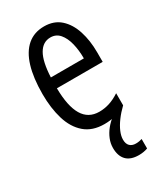

<svg xmlns="http://www.w3.org/2000/svg" viewBox="-192 -624 797 927"><g transform="rotate(-30 207.0 -161.0)"><path d="M270 119.6Q270 143.1 282 155Q293.9 167 315.4 167Q325.2 167 334.5 165.3Q343.8 163.6 349.6 161.6V214.4Q339.4 218.3 326.4 220.5Q313.5 222.7 300.3 222.7Q253.9 222.7 231 198.7Q208 174.8 208 130.4Q208 105 217.8 81.1Q227.5 57.1 244.6 35.9Q261.7 14.6 283.7 -2L353.5 -23.9Q327.6 1 308.8 26.6Q290 52.2 280 75.9Q270 99.6 270 119.6ZM212.9 -544.9Q267.6 -544.9 303 -513.2Q338.4 -481.4 355.7 -427.7Q373 -374 373 -308.1V-254.9H117.7Q118.7 -154.8 148.7 -104.5Q178.7 -54.2 239.3 -54.2Q268.1 -54.2 295.9 -63Q323.7 -71.8 353.5 -91.3V-23.9Q325.7 -6.8 295.4 1.5Q265.1 9.8 231 9.8Q164.1 9.8 122.6 -26.1Q81.1 -62 62.3 -124.3Q43.5 -186.5 43.5 -265.1Q43.5 -355 62.5 -417.5Q81.5 -480 119.4 -512.5Q157.2 -544.9 212.9 -544.9ZM212.9 -483.4Q170.4 -483.4 146.5 -442.1Q122.6 -400.9 118.7 -314.9H302.7Q302.7 -360.4 293.2 -398.7Q283.7 -437 263.9 -460.2Q244.1 -483.4 212.9 -483.4Z"/></g></svg>

Font: Open Sans Condensed
Style: Regular
Weight: 400
Width: 3
Designer: Monotype Design Team
Foundry: Monotype Imaging Inc.
Version: Version 3.000